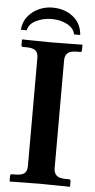

<svg xmlns="http://www.w3.org/2000/svg" viewBox="-56 -837 431 873"><g transform="rotate(5 159.5 -400.5)"><path d="M221 -76Q221 -55 233 -43.5Q245 -32 276 -32H290Q298 -32 298 -23V0L296 2Q296 2 280 1.5Q264 1 241.5 1Q219 1 196.5 0.5Q174 0 160 0Q145 0 122.5 0.5Q100 1 77.5 1Q55 1 39.5 1.5Q24 2 24 2L22 0V-23Q22 -32 30 -32H44Q74 -32 86.5 -42Q99 -52 99 -76V-569Q99 -593 86.5 -603Q74 -613 44 -613H30Q22 -613 22 -621V-645L24 -647Q24 -647 39.5 -646.5Q55 -646 77.5 -646Q100 -646 122.5 -645.5Q145 -645 160 -645Q174 -645 196.5 -645.5Q219 -646 241.5 -646Q264 -646 280 -646.5Q296 -647 296 -647L298 -645V-621Q298 -613 290 -613H276Q245 -613 233 -601.5Q221 -590 221 -569ZM13 -690Q16 -726 36 -751Q56 -776 85.5 -789.5Q115 -803 148 -803Q203 -803 241.5 -773Q280 -743 284 -690H256Q250 -719 219 -735Q188 -751 148 -751Q111 -751 78 -735Q45 -719 40 -690Z"/></g></svg>

Font: Libertinus Serif SemiBold
Style: Regular
Weight: 600
Designer: Philipp H. Poll, Khaled Hosny
Foundry: Caleb Maclennan
Version: Version 7.051;RELEASE